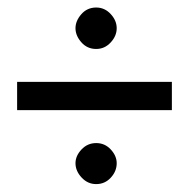

<svg xmlns="http://www.w3.org/2000/svg" viewBox="-20 -542 490 498"><path d="M425.8 -329.6V-256.3H24.4V-329.6ZM229.5 -415Q206.1 -415 190.9 -432.4Q175.8 -449.7 175.8 -468.8Q175.8 -487.8 190.9 -505.1Q206.1 -522.5 229.5 -522.5Q251.5 -522.5 267.1 -505.6Q282.7 -488.8 282.7 -468.8Q282.7 -448.7 267.1 -431.9Q251.5 -415 229.5 -415ZM282.7 -118.7Q282.7 -97.7 267.3 -81.1Q252 -64.5 229.5 -64.5Q207.5 -64.5 191.7 -81.5Q175.8 -98.6 175.8 -118.7Q175.8 -137.7 191.4 -154.3Q207 -170.9 229.5 -170.9Q252 -170.9 267.3 -154.3Q282.7 -137.7 282.7 -118.7Z"/></svg>

Font: Anka/Coder Narrow
Style: Regular
Weight: 400
Width: 3
Monospace: yes
Version: Version 001.100